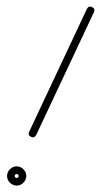

<svg xmlns="http://www.w3.org/2000/svg" viewBox="-20 -555 316 599"><path d="M267 -533Q278 -528 273 -517Q228 -421 183 -325.5Q138 -230 93 -134Q93 -134 93 -134Q93 -134 93 -134Q87 -123 77 -128Q66 -133 71 -144Q116 -240 161 -335.5Q206 -431 251 -527Q257 -538 267 -533ZM38 -6Q38 -12 32 -12Q26 -12 26 -6Q26 0 32 0Q38 0 38 -6ZM2 -6Q2 -18 11 -27Q20 -36 32 -36Q44 -36 53 -27Q62 -18 62 -6Q62 6 53 15Q44 24 32 24Q20 24 11 15Q2 6 2 -6Z"/></svg>

Font: FRB American Cursive Light
Style: Italic
Weight: 300
Italic angle: -25°
Version: Version 2.0;Modular Font Editor K font №1